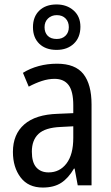

<svg xmlns="http://www.w3.org/2000/svg" viewBox="-20 -832 500 862"><path d="M236 -546Q318 -546 354.5 -499.5Q391 -453 391 -363V0H329L315 -75H312Q287 -32 254.5 -11Q222 10 172 10Q107 10 72.5 -35.5Q38 -81 38 -150Q38 -229 89 -273.5Q140 -318 239 -321L309 -324V-359Q309 -422 288 -450Q267 -478 225 -478Q197 -478 168 -468.5Q139 -459 109 -443L83 -505Q115 -525 154 -535.5Q193 -546 236 -546ZM252 -262Q183 -259 153 -231Q123 -203 123 -151Q123 -103 143 -80.5Q163 -58 198 -58Q248 -58 278.5 -98Q309 -138 309 -213V-265ZM234 -608Q185 -608 156.5 -635.5Q128 -663 128 -710Q128 -757 156.5 -784.5Q185 -812 234 -812Q280 -812 310.5 -785Q341 -758 341 -712Q341 -664 311.5 -636Q282 -608 234 -608ZM235 -657Q259 -657 274 -671.5Q289 -686 289 -710Q289 -734 274.5 -749Q260 -764 235 -764Q211 -764 195.5 -749Q180 -734 180 -710Q180 -686 194 -671.5Q208 -657 235 -657Z"/></svg>

Font: Noto Sans Ethiopic Cond
Style: Regular
Weight: 400
Width: 3
Designer: Monotype Design Team
Foundry: Monotype Imaging Inc.
Version: Version 2.102; ttfautohint (v1.8.4.7-5d5b)